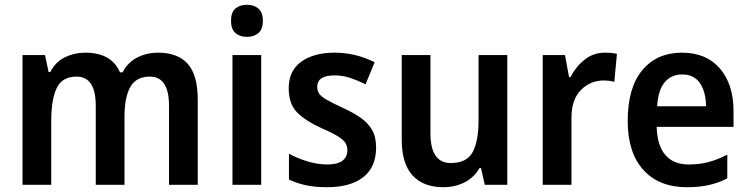

<svg xmlns="http://www.w3.org/2000/svg" viewBox="-20 -772 3126 802"><path d="M640 -552Q723 -552 764.5 -505Q806 -458 806 -356V0H686V-330Q686 -452 606 -452Q549 -452 524.5 -409Q500 -366 500 -283V0H380V-330Q380 -452 300 -452Q239 -452 216.5 -403.5Q194 -355 194 -266V0H74V-542H168L183 -471H190Q212 -514 251.5 -533Q291 -552 335 -552Q446 -552 481 -470H492Q515 -513 554.5 -532.5Q594 -552 640 -552Z M1012 -752Q1041 -752 1059.5 -736Q1078 -720 1078 -685Q1078 -650 1059.5 -634Q1041 -618 1012 -618Q982 -618 963.5 -634Q945 -650 945 -685Q945 -721 963.5 -736.5Q982 -752 1012 -752ZM1071 -542V0H951V-542Z M1551 -156Q1551 -74 1497.5 -32Q1444 10 1346 10Q1296 10 1258.5 2Q1221 -6 1187 -22V-130Q1221 -111 1264 -98Q1307 -85 1347 -85Q1391 -85 1411 -101Q1431 -117 1431 -145Q1431 -160 1424 -173Q1417 -186 1394 -201Q1371 -216 1324 -236Q1255 -268 1220.5 -303Q1186 -338 1186 -404Q1186 -476 1238 -514Q1290 -552 1378 -552Q1465 -552 1545 -512L1507 -420Q1474 -436 1443 -446.5Q1412 -457 1377 -457Q1305 -457 1305 -409Q1305 -393 1313.5 -380.5Q1322 -368 1345 -355Q1368 -342 1411 -322Q1453 -303 1484.5 -281.5Q1516 -260 1533.5 -230.5Q1551 -201 1551 -156Z M2099 -542V0H2005L1989 -70H1983Q1959 -29 1919 -9.5Q1879 10 1832 10Q1748 10 1703 -39.5Q1658 -89 1658 -189V-542H1778V-215Q1778 -91 1863 -91Q1930 -91 1954.5 -137Q1979 -183 1979 -271V-542Z M2507 -552Q2518 -552 2531.5 -551Q2545 -550 2557 -547L2546 -430Q2537 -433 2524.5 -434.5Q2512 -436 2503 -436Q2446 -436 2406.5 -396Q2367 -356 2367 -280V0H2247V-542H2340L2357 -450H2363Q2384 -492 2421 -522Q2458 -552 2507 -552Z M2829 -552Q2930 -552 2987 -486Q3044 -420 3044 -308V-242H2723Q2725 -165 2759 -125Q2793 -85 2856 -85Q2902 -85 2939.5 -95Q2977 -105 3018 -126V-27Q2981 -8 2941 1Q2901 10 2849 10Q2733 10 2667.5 -62Q2602 -134 2602 -267Q2602 -406 2663 -479Q2724 -552 2829 -552ZM2829 -461Q2784 -461 2756.5 -428.5Q2729 -396 2725 -328H2929Q2929 -386 2904.5 -423.5Q2880 -461 2829 -461Z"/></svg>

Font: Noto Sans Malayalam SemiCondensed SemiBold
Style: Regular
Weight: 600
Width: 4
Designer: Jelle Bosma - Monotype Design Team
Foundry: Monotype Imaging Inc.
Version: Version 2.104; ttfautohint (v1.8.4.7-5d5b)